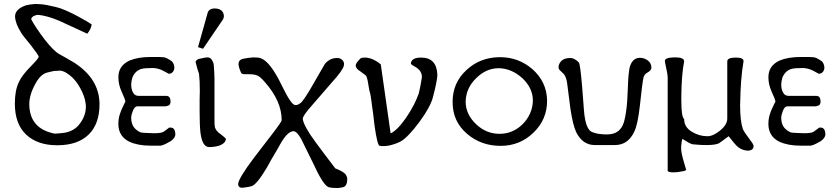

<svg xmlns="http://www.w3.org/2000/svg" viewBox="-20 -726 4175 957"><path d="M213 -701Q238 -696 256.5 -691.5Q275 -687 288 -682Q336 -664 403 -625Q407 -624 415.5 -618Q424 -612 437 -604Q434 -582 415 -558L276 -622Q246 -635 219 -642.5Q192 -650 170 -652Q160 -652 148 -646Q136 -639 136 -631Q136 -630 136 -629Q146 -610 163 -584.5Q180 -559 205 -526Q248 -472 274 -457Q287 -450 306.5 -439Q326 -428 351 -413Q474 -333 476 -210Q476 -208 476 -206Q476 -109 422.5 -56Q369 -3 269 -2Q267 -2 265 -2Q167 -2 110.5 -55Q54 -108 54 -210Q54 -275 74 -317Q89 -351 140 -402Q172 -435 173 -443Q173 -450 135 -499Q87 -557 86 -562Q57 -607 55 -643Q55 -644 55 -644Q55 -680 108 -699Q125 -704 153 -706Q157 -706 162 -706Q188 -706 213 -701ZM126 -210Q126 -209 126 -208Q126 -85 252 -60Q253 -60 255 -60Q265 -60 300 -64Q344 -71 371 -101Q406 -142 408 -190Q408 -191 408 -193Q408 -242 371 -302Q347 -341 309 -364Q291 -374 278 -374Q277 -374 276 -374Q271 -373 268 -373Q266 -373 264 -373Q245 -373 222 -366Q186 -360 160 -315Q127 -258 126 -210Z M605 -220Q604 -231 585 -272Q570 -306 570 -341Q570 -398 625 -424Q668 -442 731 -442H772Q798 -442 809 -437Q830 -426 837 -420Q847 -410 849 -391Q849 -390 849 -389Q849 -371 834 -361Q829 -359 822 -358Q815 -361 792 -374Q771 -385 745 -387Q701 -387 687 -383Q655 -375 640 -340Q635 -323 634 -308Q634 -306 634 -303Q634 -284 641 -269Q650 -248 672 -248H809Q828 -248 830 -224Q830 -222 830 -221Q830 -206 822 -201Q820 -200 816.5 -199Q813 -198 807 -196H664Q651 -196 642 -173Q634 -153 634 -139Q634 -99 660 -79Q666 -73 681 -66Q691 -64 706.5 -63.5Q722 -63 746 -62Q750 -62 753 -62Q781 -62 795 -69Q805 -76 811.5 -81Q818 -86 823 -90Q826 -90 831 -90Q852 -90 854 -58Q854 -57 854 -57Q854 -38 829 -21L826 -20Q798 -3 781 0H729Q667 0 624 -20Q572 -46 570 -104Q570 -107 570 -109Q570 -139 580 -164Q583 -176 605 -220Z M1015 -662Q1021 -682 1047 -684Q1093 -684 1096 -647Q1096 -646 1096 -645Q1096 -639 1092 -630L992 -483L967 -491ZM1051 -92Q1057 -72 1080 -57Q1086 -52 1092.5 -47Q1099 -42 1106 -35Q1106 -13 1073 0Q1049 7 1024 7Q1023 7 1022 7Q988 7 979 -66Q977 -84 976 -110.5Q975 -137 975 -172V-231Q975 -244 976 -272Q976 -300 975 -321Q974 -342 972 -358Q968 -368 964 -382.5Q960 -397 955 -416Q955 -426 970 -432Q972 -432 993 -437Q1007 -440 1014 -440Q1025 -440 1033 -432Q1036 -427 1038.5 -423Q1041 -419 1043 -414Q1046 -410 1048 -364Q1049 -351 1049 -333V-131Q1049 -102 1051 -92Z M1452 -202Q1469 -202 1485 -219Q1497 -233 1521 -272L1599 -407Q1624 -437 1660 -437Q1676 -437 1685.5 -427.5Q1695 -418 1695 -407Q1695 -403 1694 -399Q1688 -374 1634 -315L1536 -202Q1489 -149 1489 -134Q1489 -134 1489 -133Q1494 -98 1551 -20Q1571 7 1596 40.5Q1621 74 1651 113Q1697 131 1705 147Q1711 157 1711 165Q1711 199 1693 206Q1688 208 1681.5 209Q1675 210 1665 211Q1660 211 1655 211Q1636 211 1622 208Q1601 204 1573 152Q1567 143 1539 84L1481 -34Q1459 -72 1443 -72Q1413 -72 1376 -6Q1366 13 1349 41Q1332 69 1311 108Q1260 194 1234 202Q1222 206 1188 210Q1168 210 1167 193Q1167 193 1167 192Q1167 165 1247 59L1340 -62Q1383 -118 1384 -127Q1384 -222 1300 -317Q1278 -342 1266 -348Q1251 -356 1223 -356H1203Q1184 -356 1182 -363Q1171 -386 1169 -404Q1169 -406 1169 -407Q1169 -430 1197 -434Q1200 -435 1205.5 -435.5Q1211 -436 1220 -438Q1231 -438 1240 -440Q1270 -440 1279 -436Q1327 -420 1385 -299Q1432 -202 1452 -202Z M1776 -434Q1781 -439 1798 -439Q1837 -439 1878 -405L1927 -61Q1950 -72 1976 -102.5Q2002 -133 2028 -177Q2044 -204 2053.5 -226Q2063 -248 2067 -259Q2069 -267 2073.5 -288Q2078 -309 2083 -342Q2083 -372 2053 -391L2044 -396Q2028 -406 2028 -408V-409Q2030 -438 2076 -439H2079Q2157 -439 2160 -353Q2160 -340 2154.5 -312Q2149 -284 2138 -242Q2125 -192 2071 -119Q2044 -82 2018 -55Q1992 -28 1973 -19Q1952 -8 1917 0Q1916 0 1915 0L1901 2H1883Q1876 2 1873 1Q1861 1 1847 -99Q1846 -105 1845.5 -111Q1845 -117 1844 -124Q1842 -140 1840 -158.5Q1838 -177 1834 -201Q1833 -204 1833 -209Q1833 -214 1832 -218Q1830 -230 1828 -245Q1826 -260 1821 -275Q1816 -307 1812 -327Q1808 -346 1803 -350Q1803 -350 1803 -350Q1803 -350 1803 -350Q1803 -350 1798 -354Q1790 -360 1775 -371Q1755 -383 1753 -398V-400Q1753 -411 1776 -434Z M2467 -441Q2470 -441 2473 -441Q2564 -441 2633 -382Q2705 -319 2707 -225Q2707 -129 2638 -64Q2571 1 2475 1Q2379 1 2309 -58Q2236 -120 2236 -216Q2236 -217 2236 -219Q2236 -312 2303 -375Q2370 -439 2467 -441ZM2301 -221Q2301 -220 2301 -219Q2301 -156 2354 -106Q2404 -59 2470 -59Q2536 -59 2585 -107Q2634 -157 2636 -223Q2636 -224 2636 -225Q2636 -286 2585 -335Q2532 -384 2468 -386Q2467 -386 2466 -386Q2403 -386 2353 -336Q2303 -287 2301 -221Z M2945 -3Q2884 -3 2852 -67Q2835 -104 2823 -185L2807 -310Q2802 -348 2786 -361Q2766 -379 2765 -384Q2764 -387 2764 -392Q2764 -405 2775 -419Q2790 -437 2823 -437Q2843 -437 2865 -415Q2872 -408 2882 -289Q2887 -221 2890 -184Q2893 -147 2895 -140Q2905 -78 2931 -68Q2954 -59 2972 -58Q2975 -57 2980 -57Q2987 -57 2996 -56Q3000 -56 3005 -56Q3053 -56 3075 -87Q3093 -109 3101 -173Q3107 -211 3110 -299Q3111 -331 3113 -352Q3115 -373 3117 -383Q3128 -436 3168 -438Q3191 -438 3208.5 -425Q3226 -412 3227 -390Q3227 -389 3227 -389Q3227 -375 3205 -363Q3193 -356 3188 -342Q3182 -319 3169 -196Q3164 -153 3157.5 -121.5Q3151 -90 3142 -71Q3111 -3 3045 -3Z M3294 -422Q3294 -439 3339 -440Q3343 -440 3347 -440Q3390 -440 3390 -420Q3377 -354 3376 -247Q3376 -236 3376 -225Q3376 -143 3390 -133Q3390 -92 3429 -69Q3465 -47 3506 -47Q3535 -47 3570 -76Q3605 -105 3605 -135V-420Q3605 -439 3647 -439Q3686 -439 3686 -422Q3686 -421 3686 -420Q3678 -373 3674 -321Q3672 -299 3671 -269Q3670 -239 3669 -201Q3669 -122 3683 -82Q3689 -68 3719 -28Q3736 -7 3736 2Q3736 3 3736 3Q3736 22 3711 25Q3677 25 3651 0Q3649 0 3612 -47L3564 -12Q3545 -3 3503 -3Q3479 -3 3460.5 -4.5Q3442 -6 3431 -7Q3416 -11 3381 -34Q3377 -20 3375 6Q3375 9 3375 13Q3375 21 3377 33.5Q3379 46 3384 65L3399 117Q3400 118 3400 119Q3400 126 3375 129Q3356 133 3337 133Q3308 133 3308 124V-340Q3308 -354 3301 -385Q3294 -417 3294 -422Z M3845 -220Q3844 -231 3825 -272Q3810 -306 3810 -341Q3810 -398 3865 -424Q3908 -442 3971 -442H4012Q4038 -442 4049 -437Q4070 -426 4077 -420Q4087 -410 4089 -391Q4089 -390 4089 -389Q4089 -371 4074 -361Q4069 -359 4062 -358Q4055 -361 4032 -374Q4011 -385 3985 -387Q3941 -387 3927 -383Q3895 -375 3880 -340Q3875 -323 3874 -308Q3874 -306 3874 -303Q3874 -284 3881 -269Q3890 -248 3912 -248H4049Q4068 -248 4070 -224Q4070 -222 4070 -221Q4070 -206 4062 -201Q4060 -200 4056.5 -199Q4053 -198 4047 -196H3904Q3891 -196 3882 -173Q3874 -153 3874 -139Q3874 -99 3900 -79Q3906 -73 3921 -66Q3931 -64 3946.5 -63.5Q3962 -63 3986 -62Q3990 -62 3993 -62Q4021 -62 4035 -69Q4045 -76 4051.5 -81Q4058 -86 4063 -90Q4066 -90 4071 -90Q4092 -90 4094 -58Q4094 -57 4094 -57Q4094 -38 4069 -21L4066 -20Q4038 -3 4021 0H3969Q3907 0 3864 -20Q3812 -46 3810 -104Q3810 -107 3810 -109Q3810 -139 3820 -164Q3823 -176 3845 -220Z"/></svg>

Font: New Athena Unicode
Style: Regular
Weight: 400
Designer: J. Rusten 1997; rev. by R. Hancock 2001, 2002, rev. by D. Mastronarde 2002-2021
Foundry: GreekKeys New Athena Unicode
Version: Version 5.008